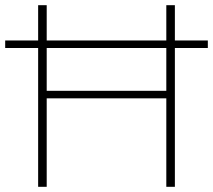

<svg xmlns="http://www.w3.org/2000/svg" viewBox="-35 -720 821 740"><path d="M112 0H145V-341H606V0H639V-535H766V-564H639V-700H606V-564H145V-700H112V-564H-15V-535H112ZM145 -370V-535H606V-370Z"/></svg>

Font: Chess Sans ExtraLight
Style: Regular
Weight: 275
Designer: Wolf Bōese
Foundry: Wolf Bōese
Version: Version 7.223;Glyphs 3.3 (3306)